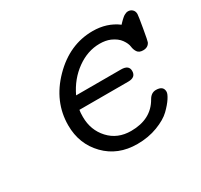

<svg xmlns="http://www.w3.org/2000/svg" viewBox="-102 -568 738 704"><g transform="rotate(-30 267.0 -216.5)"><path d="M110 -182Q110 -282 186 -359.5Q262 -437 360 -437Q420 -437 464 -404Q466 -406 470 -410.5Q474 -415 476.5 -417Q479 -419 482.5 -422.5Q486 -426 488.5 -427.5Q491 -429 494.5 -431Q498 -433 501.5 -434Q505 -435 508 -435Q519 -435 526.5 -428Q534 -421 534 -409Q534 -402 525.5 -353Q517 -304 515 -300Q507 -283 486 -283Q469 -283 462 -293.5Q455 -304 453.5 -317.5Q452 -331 440 -348Q428 -365 403 -376Q384 -384 359 -384Q308 -384 262 -351Q216 -318 190 -263H380Q413 -263 413 -238Q413 -211 381 -211H174Q172 -201 172 -182Q172 -126 207.5 -87.5Q243 -49 300 -49Q385 -49 421 -113Q433 -134 453 -134Q484 -134 484 -109Q484 -100 473 -83Q462 -66 441.5 -46Q421 -26 382 -11Q343 4 296 4Q214 4 162 -49.5Q110 -103 110 -182Z"/></g></svg>

Font: CMU Typewriter Text
Style: LightOblique
Weight: 200
Italic angle: -9.46001°
Version: Version 0.7.0